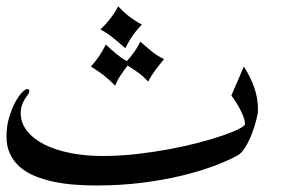

<svg xmlns="http://www.w3.org/2000/svg" viewBox="-20 -608 903 592"><path d="M366.7 -459.5Q348.1 -475.1 329.8 -490.5Q311.5 -505.9 289.6 -517.1Q307.1 -533.7 320.3 -550.8Q333.5 -567.9 344.7 -588.4Q377 -553.2 417.5 -532.2Q385.7 -500 366.7 -459.5ZM335 -343.8Q319.3 -360.4 300.8 -375Q282.2 -389.6 260.3 -402.8Q274.9 -418.9 286.4 -436Q297.9 -453.1 306.2 -470.7Q321.3 -456.1 337.6 -442.6Q354 -429.2 371.1 -419.4Q383.3 -433.1 394 -448Q404.8 -462.9 412.6 -479.5Q429.2 -464.8 447 -450.2Q464.8 -435.5 485.8 -425.8Q471.7 -408.7 459 -391.8Q446.3 -375 436.5 -356.4Q424.3 -370.6 408.2 -382.6Q392.1 -394.5 373.5 -405.8Q362.3 -391.6 352.1 -376.2Q341.8 -360.8 335 -343.8ZM731.9 -402.8Q752.4 -370.6 763.9 -338.1Q775.4 -305.7 775.4 -269.5Q775.4 -257.8 770 -237.1Q764.6 -216.3 756.1 -194.3Q747.6 -172.4 736.3 -154.1Q725.1 -135.7 713.4 -129.4Q684.1 -112.8 639.6 -96.2Q595.2 -79.6 539.3 -66.2Q483.4 -52.7 417 -44.4Q350.6 -36.1 276.4 -36.1Q244.1 -36.1 210.9 -38.6Q177.7 -41 147 -47.4Q116.2 -53.7 89.4 -64.5Q62.5 -75.2 42.7 -92Q22.9 -108.9 11.5 -132.3Q0 -155.8 0 -187Q0 -217.8 7.8 -244.6Q15.6 -271.5 26.1 -291.3Q36.6 -311 47.4 -322.3Q58.1 -333.5 64 -333.5Q70.3 -333.5 70.3 -326.7Q70.3 -322.8 67.4 -318.4Q54.7 -301.3 49.3 -288.1Q43.9 -274.9 43.9 -259.3Q43.9 -228.5 63.7 -203.9Q83.5 -179.2 117.7 -162.1Q151.9 -145 198 -136Q244.1 -127 296.4 -127Q347.2 -127 399.4 -132.8Q451.7 -138.7 500.5 -147.7Q549.3 -156.7 592 -168Q634.8 -179.2 666.7 -190.2Q698.7 -201.2 717 -210.7Q735.4 -220.2 735.4 -225.6Q735.4 -233.9 731.7 -244.9Q728 -255.9 721.9 -267.8Q715.8 -279.8 708.3 -291.7Q700.7 -303.7 693.4 -313.5Z"/></svg>

Font: HM XNiloofar
Style: Regular
Weight: 400
Designer: Hossein Movahhedian
Version: Version 2.8, 2015